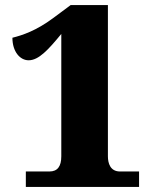

<svg xmlns="http://www.w3.org/2000/svg" viewBox="-20 -738 609 758"><path d="M82 0H529V-61H454C415 -61 406 -94 406 -121V-718H259L189 -666C123 -617 69 -599 29 -589C29 -534 59 -500 93 -500C133 -500 171 -542 222 -604V-121C222 -81 207 -61 175 -61H82Z"/></svg>

Font: Noto Serif Georgian Black
Style: Regular
Weight: 900
Designer: Monotype Design Team, Akaki Razmadze
Foundry: Google LLC
Version: Version 2.003